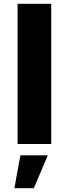

<svg xmlns="http://www.w3.org/2000/svg" viewBox="-20 -762 364 1016"><path d="M73 -742H251V0H73ZM88 60H233L159 234H56Z"/></svg>

Font: Montserrat arm2
Style: Bold
Weight: 700
Designer: Julieta Ulanovsky
Foundry: Julieta Ulanovsky
Version: Version 6.000